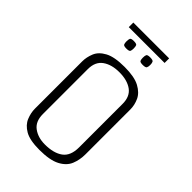

<svg xmlns="http://www.w3.org/2000/svg" viewBox="-195 -697 773 773"><g transform="rotate(45 191.5 -311.0)"><path d="M184 4Q129 4 101.5 -12Q74 -28 64 -52.5Q54 -77 54 -101V-370Q54 -394 64 -418.5Q74 -443 103.5 -459Q133 -475 191 -475Q247 -475 276.5 -459Q306 -443 317 -419Q328 -395 328 -370V-115Q328 -83 317 -56Q306 -29 274.5 -12.5Q243 4 184 4ZM184 -27Q234 -27 262 -47.5Q290 -68 290 -116V-364Q290 -406 263 -425.5Q236 -445 191 -445Q147 -445 119.5 -425.5Q92 -406 92 -364V-108Q92 -66 118.5 -46.5Q145 -27 184 -27ZM236 -532Q221 -532 218.5 -537.5Q216 -543 216 -553Q216 -564 218.5 -569.5Q221 -575 236 -575Q252 -575 255 -569.5Q258 -564 258 -553Q258 -543 255 -537.5Q252 -532 236 -532ZM143 -532Q128 -532 125.5 -537.5Q123 -543 123 -553Q123 -564 125.5 -569.5Q128 -575 143 -575Q159 -575 161.5 -569.5Q164 -564 164 -553Q164 -543 161.5 -537.5Q159 -532 143 -532ZM89 -600V-626H293V-600Z"/></g></svg>

Font: Smooch Sans Light
Style: Regular
Weight: 300
Designer: Robert E. Leuschke
Foundry: Robert E. Leuschke
Version: Version 1.010; ttfautohint (v1.8.3)